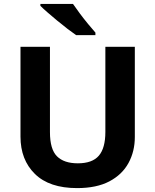

<svg xmlns="http://www.w3.org/2000/svg" viewBox="-20 -954 796 984"><path d="M671 -714V-252Q671 -178 638.5 -118.5Q606 -59 540.5 -24.5Q475 10 375 10Q233 10 159 -62.5Q85 -135 85 -254V-714H236V-277Q236 -189 272 -153Q308 -117 379 -117Q453 -117 486.5 -156Q520 -195 520 -278V-714ZM354 -934Q369 -912 389.5 -884.5Q410 -857 431.5 -831Q453 -805 469 -787V-774H370Q351 -787 325.5 -806.5Q300 -826 273.5 -848Q247 -870 224 -890Q201 -910 187 -924V-934Z"/></svg>

Font: Noto IKEA Arabic
Style: Bold
Weight: 700
Designer: Monotype Design Team
Foundry: Monotype Imaging Inc.
Version: Version 1.200